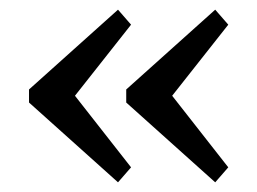

<svg xmlns="http://www.w3.org/2000/svg" viewBox="-20 -549 532 397"><path d="M40 -364V-337L224 -172L251 -203L135 -351L251 -498L224 -529ZM241 -337 425 -172 452 -203 336 -351 452 -498 425 -529 241 -364Z"/></svg>

Font: LT Superior Serif Medium
Style: Regular
Weight: 500
Designer: Daniel Lyons
Foundry: LyonsType
Version: Version 2.120;FEAKit 1.0